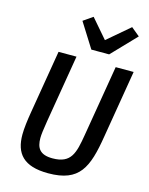

<svg xmlns="http://www.w3.org/2000/svg" viewBox="-139 -1038 881 1136"><g transform="rotate(15 301.5 -470.0)"><path d="M143 -698 78 -309C70 -261 63 -209 63 -170C63 -56 116 12 269 12C461 12 502 -87 534 -284L603 -698H493L420 -262C401 -149 386 -80 271 -80C193 -80 171 -117 171 -178C171 -199 175 -230 184 -285L253 -698ZM436 -761 578 -909 526 -952 390 -836 290 -952 232 -912 327 -761Z"/></g></svg>

Font: IBM Mono Medium
Style: Italic
Weight: 500
Italic angle: -9°
Monospace: yes
Designer: Mike Abbink, Paul van der Laan, Pieter van Rosmalen
Foundry: Bold Monday
Version: Version 2.3